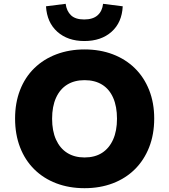

<svg xmlns="http://www.w3.org/2000/svg" viewBox="-20 -975 886 1006"><path d="M423 11Q342 11 275 -14.5Q208 -40 159.5 -88Q111 -136 85 -203.5Q59 -271 59 -354Q59 -436 85 -503Q111 -570 159.5 -617.5Q208 -665 275.5 -690.5Q343 -716 423 -716Q504 -716 571 -690.5Q638 -665 686.5 -617.5Q735 -570 761.5 -503Q788 -436 788 -354Q788 -271 761.5 -203.5Q735 -136 686.5 -88Q638 -40 571 -14.5Q504 11 423 11ZM423 -150Q477 -150 514.5 -174Q552 -198 572.5 -243.5Q593 -289 593 -353Q593 -417 573 -462.5Q553 -508 515 -531.5Q477 -555 423 -555Q370 -555 332 -531.5Q294 -508 273.5 -462.5Q253 -417 253 -353Q253 -289 273.5 -243.5Q294 -198 332 -174Q370 -150 423 -150ZM422 -760Q335 -760 280.5 -808.5Q226 -857 221 -942L324 -955Q329 -917 352 -895Q375 -873 421 -873Q467 -873 491.5 -895Q516 -917 520 -955L623 -942Q619 -857 564.5 -808.5Q510 -760 422 -760Z"/></svg>

Font: Nunito Sans 8pt Black
Style: Regular
Weight: 900
Version: Version 3.101;gftools[0.9.27]